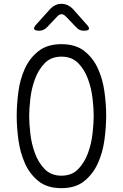

<svg xmlns="http://www.w3.org/2000/svg" viewBox="-20 -970 640 1000"><path d="M300 -55Q354 -55 387 -89Q420 -123 438 -172Q456 -221 462 -274.5Q468 -328 468 -367Q468 -405 462 -457.5Q456 -510 438 -559Q420 -608 387 -641.5Q354 -675 300 -675Q246 -675 213 -641Q180 -607 162 -558Q144 -509 138 -456Q132 -403 132 -365Q132 -327 138 -274Q144 -221 162 -172Q180 -123 213 -89Q246 -55 300 -55ZM300 10Q226 10 180.5 -26.5Q135 -63 110 -119Q85 -175 76 -241Q67 -307 67 -367Q67 -425 75.5 -490.5Q84 -556 109 -611.5Q134 -667 180 -703.5Q226 -740 300 -740Q374 -740 419.5 -704Q465 -668 490 -613Q515 -558 524 -492.5Q533 -427 533 -369Q533 -308 524 -241.5Q515 -175 489.5 -119Q464 -63 418.5 -26.5Q373 10 300 10ZM185 -810Q162 -810 158 -818.5Q154 -827 170 -844L243 -925Q255 -937 269 -943.5Q283 -950 300 -950Q317 -950 331.5 -943.5Q346 -937 358 -925L431 -843Q447 -826 443 -818Q439 -810 417 -810Q405 -810 395.5 -814Q386 -818 379 -826L324 -883Q312 -896 300.5 -896Q289 -896 277 -883L224 -827Q216 -819 206 -814.5Q196 -810 185 -810Z"/></svg>

Font: Maple Mono NL ExtraLight
Style: Regular
Weight: 275
Monospace: yes
Designer: subframe7536
Version: Version 7.000